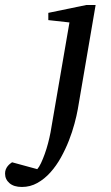

<svg xmlns="http://www.w3.org/2000/svg" viewBox="-149 -514 442 763"><path d="M160.2 -80.1Q155.8 -55.2 147 -22.5Q138.2 10.3 124.8 44.7Q111.3 79.1 93 112.1Q74.7 145 51.3 171.1Q27.8 197.3 -0.5 213.1Q-28.8 229 -62 229Q-93.8 229 -111.3 213.9Q-128.9 198.7 -128.9 175.8Q-128.9 166.5 -126 159.2Q-123 151.9 -118.7 146.5Q-114.3 141.1 -109.6 137.2Q-105 133.3 -101.1 130.9L-1 158.2Q6.3 150.4 13.9 134.3Q21.5 118.2 28.8 97.9Q36.1 77.6 42 55.2Q47.9 32.7 51.8 12.2L127 -424.8L43 -434.1V-462.9L193.8 -494.1H231Z"/></svg>

Font: Charis SIL
Style: Italic
Weight: 400
Italic angle: -11°
Foundry: SIL International
Version: Version 4.112